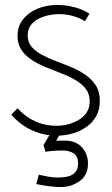

<svg xmlns="http://www.w3.org/2000/svg" viewBox="-20 -532 453 777"><path d="M233 -7H193L156 55L164 82Q177 80 189 79Q201 78 212 77.5Q223 77 233 77Q261 77 278.5 89Q296 101 296 128Q296 152 285 164.5Q274 177 257.5 181.5Q241 186 225 186Q208 187 191 185Q174 183 160.5 180Q147 177 137 175L127 213Q134 214 149.5 217Q165 220 185.5 222.5Q206 225 229 225Q271 224 303.5 200Q336 176 336 130Q336 89 309.5 62Q283 35 234 37Q228 37 222 37Q216 37 207 38ZM324 -446 342 -477Q326 -487 305.5 -495Q285 -503 261.5 -507.5Q238 -512 212 -512Q183 -512 154.5 -504.5Q126 -497 102.5 -481Q79 -465 65 -442Q51 -419 51 -387Q51 -353 67 -329.5Q83 -306 108.5 -289.5Q134 -273 165.5 -260Q197 -247 228.5 -235Q260 -223 285.5 -208Q311 -193 327 -172.5Q343 -152 343 -122Q343 -96 331 -77.5Q319 -59 299 -47Q279 -35 255.5 -29Q232 -23 210 -23Q178 -23 150 -31Q122 -39 97.5 -54.5Q73 -70 51 -94L26 -68Q61 -27 109 -5Q157 17 210 17Q242 17 272.5 8.5Q303 0 328.5 -17.5Q354 -35 369 -61.5Q384 -88 384 -124Q384 -161 368 -186Q352 -211 326 -229Q300 -247 269 -260Q238 -273 207 -284.5Q176 -296 150 -310Q124 -324 108 -342.5Q92 -361 92 -389Q92 -412 103.5 -428.5Q115 -445 134 -455Q153 -465 175.5 -470Q198 -475 219 -475Q238 -475 257 -471.5Q276 -468 293 -461.5Q310 -455 324 -446Z"/></svg>

Font: Advent Pro Light
Style: Regular
Weight: 300
Version: Version 3.000